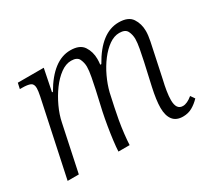

<svg xmlns="http://www.w3.org/2000/svg" viewBox="-112 -735 1026 936"><g transform="rotate(-30 400.5 -267.5)"><path d="M680 10Q642 10 623.5 -14Q605 -38 605 -82Q605 -124 620 -192L648 -317Q655 -349 661 -381.5Q667 -414 667 -434Q667 -458 657 -478.5Q647 -499 613 -499Q584 -499 555.5 -479Q527 -459 501.5 -425.5Q476 -392 457 -351.5Q438 -311 428 -271L412 -197Q406 -170 399.5 -133Q393 -96 389 -60Q385 -24 384 0H321Q322 -24 326.5 -60Q331 -96 337.5 -135Q344 -174 351 -207L376 -318Q382 -345 388.5 -379.5Q395 -414 395 -435Q395 -457 385.5 -478Q376 -499 342 -499Q312 -499 282 -477Q252 -455 226 -419.5Q200 -384 180.5 -342Q161 -300 153 -260L98 0H35L125 -423Q131 -452 131 -467Q131 -491 115.5 -497.5Q100 -504 71 -504H57L64 -536H210L185 -412H190Q267 -545 364 -545Q417 -545 437.5 -514Q458 -483 458 -442Q458 -429 456 -411H462Q537 -545 636 -545Q690 -545 710.5 -514Q731 -483 731 -442Q731 -419 724.5 -387Q718 -355 712 -328L684 -196Q677 -167 672.5 -139Q668 -111 668 -89Q668 -35 705 -35Q729 -35 759 -60L775 -37Q755 -16 732 -3Q709 10 680 10Z"/></g></svg>

Font: Noto Serif SemiCondensed Light
Style: Italic
Weight: 300
Width: 4
Italic angle: -12°
Designer: Monotype Design Team
Foundry: Monotype Imaging Inc.
Version: Version 2.013; ttfautohint (v1.8.4.7-5d5b)